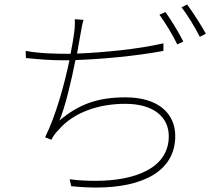

<svg xmlns="http://www.w3.org/2000/svg" viewBox="-20 -811 996 860"><path d="M712 -617C596 -590 443 -576 325 -571C332 -608 337 -640 341 -660C344 -679 349 -706 354 -722L315 -725C316 -705 315 -684 312 -663C309 -641 304 -609 296 -570C229 -570 161 -571 95 -583L96 -551C148 -546 202 -541 258 -541H291C269 -434 230 -293 182 -196L210 -185C219 -202 228 -215 243 -230C311 -309 424 -346 541 -346C669 -346 736 -286 736 -201C736 -59 588 -1 407 -1C370 -1 331 -3 292 -8L299 23C338 27 375 29 411 29C621 29 765 -45 765 -202C765 -301 691 -375 542 -375C417 -375 333 -344 246 -271C271 -328 299 -446 318 -542C437 -546 589 -560 712 -583ZM694 -745C721 -709 756 -650 774 -612L801 -625C780 -667 745 -724 721 -757ZM793 -778C821 -743 853 -689 875 -646L902 -660C882 -697 844 -756 818 -791Z"/></svg>

Font: Kinto Sans Thin
Style: Regular
Weight: 100
Designer: Authors: Ryoko NISHIZUKA  (kana & ideographs); Paul D. Hunt (Latin, Greek & Cyrillic); Wenlong ZHANG  (bopomofo); Sandol
Foundry: Adobe Systems Incorporated, ookami Inc.
Version: Version 0.001